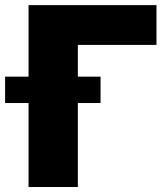

<svg xmlns="http://www.w3.org/2000/svg" viewBox="-79 -748 661 768"><path d="M546.9 -727.5V-568.4H232.4V0H35.2V-727.5ZM-58.6 -335.9V-441.4H323.2V-335.9Z"/></svg>

Font: Inter Tight Black
Style: Regular
Weight: 900
Designer: Rasmus Andersson
Foundry: rsms
Version: Version 3.004; ttfautohint (v1.8.4.7-5d5b)